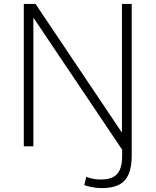

<svg xmlns="http://www.w3.org/2000/svg" viewBox="-20 -750 797 984"><path d="M503 214Q480 214 456.5 210Q433 206 412 199L422 156Q439 163 458 166.5Q477 170 496 170Q555 170 580.5 141.5Q606 113 606 49V-3L618 35L153 -657H151V0H102V-730H162L603 -73H605V-730H655V49Q655 106 639 143Q623 180 589.5 197Q556 214 503 214Z"/></svg>

Font: M PLUS 2 Light
Style: Regular
Weight: 300
Designer: Coji Morishita
Foundry: UNDERFOREST DESIGN
Version: Version 1.001